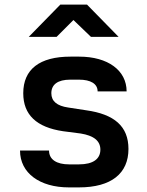

<svg xmlns="http://www.w3.org/2000/svg" viewBox="-20 -805 640 834"><path d="M226 -645 299 -718 375 -645H495L358 -785H242L105 -645ZM323 9C464 9 538 -52 538 -158C538 -256 477 -309 354 -326L276 -338C228 -345 203 -365 203 -400C203 -438 231 -459 285 -459H323C374 -459 404 -441 404 -408H530C530 -499 449 -559 324 -559H286C152 -559 81 -504 81 -400C81 -306 139 -252 254 -235L331 -225C386 -216 416 -194 416 -155C416 -115 385 -91 323 -91H280C226 -91 193 -112 193 -151H67C67 -53 153 9 279 9Z"/></svg>

Font: Tekne LDO
Style: Bold
Weight: 700
Monospace: yes
Designer: Alessio Laiso, Mario Rullo, Paolo Rosset
Foundry: Alessio Laiso
Version: Version 1.000;hotconv 1.0.109;makeotfexe 2.5.65596